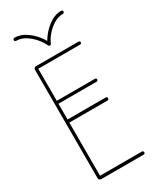

<svg xmlns="http://www.w3.org/2000/svg" viewBox="-211 -904 803 970"><g transform="rotate(-30 190.0 -419.0)"><path d="M323 -18Q327 -18 329.5 -15.5Q332 -13 332 -9Q332 -5 329.5 -2.5Q327 0 323 0H77Q62 0 62 -15V-644Q62 -659 77 -659H323Q327 -659 329.5 -656.5Q332 -654 332 -651Q332 -647 329.5 -644.5Q327 -642 323 -642H79V-18ZM302 -346Q305 -346 307.5 -343.5Q310 -341 310 -337Q310 -333 307.5 -330.5Q305 -328 302 -328H71Q67 -328 64.5 -330.5Q62 -333 62 -337Q62 -341 64.5 -343.5Q67 -346 71 -346ZM302 -455Q305 -455 307.5 -453Q310 -451 310 -447Q310 -443 307.5 -440.5Q305 -438 302 -438H71Q67 -438 64.5 -440.5Q62 -443 62 -447Q62 -451 64.5 -453Q67 -455 71 -455ZM181 -719Q172 -740 152.5 -763.5Q133 -787 107 -803.5Q81 -820 53 -820Q49 -820 46.5 -822.5Q44 -825 44 -829Q44 -833 46.5 -835.5Q49 -838 53 -838Q86 -838 116 -818.5Q146 -799 167 -772.5Q188 -746 196 -726H182Q189 -746 210.5 -772.5Q232 -799 262 -818.5Q292 -838 325 -838Q329 -838 331.5 -835.5Q334 -833 334 -829Q334 -825 331.5 -822.5Q329 -820 325 -820Q297 -820 270.5 -803.5Q244 -787 224.5 -763.5Q205 -740 197 -719Q196 -717 194 -715.5Q192 -714 189 -714Q186 -714 184 -715.5Q182 -717 181 -719Z"/></g></svg>

Font: Libertine-Super Thin
Style: Regular
Weight: 100
Designer: Bastien Sozeau
Foundry: NBR — Bastien Sozeau
Version: Version 2.003;gftools[0.9.33]